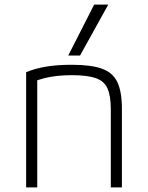

<svg xmlns="http://www.w3.org/2000/svg" viewBox="-20 -810 640 830"><path d="M93 -498Q135 -515 182.5 -522.5Q230 -530 290 -530Q374 -530 421 -513Q468 -496 487.5 -454.5Q507 -413 507 -340V0H459V-338Q459 -396 444.5 -428Q430 -460 393.5 -472.5Q357 -485 291 -485Q258 -485 229 -482Q200 -479 173.5 -472.5Q147 -466 118 -454L141 -486V0H93ZM326 -570H275L387 -790H448Z"/></svg>

Font: M PLUS Code Latin Expanded Light
Style: Regular
Weight: 300
Width: 7
Designer: Coji Morishita
Foundry: UNDERFOREST DESIGN
Version: Version 1.002; ttfautohint (v1.8.3)